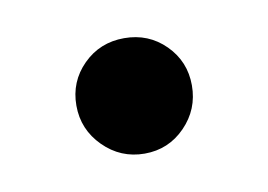

<svg xmlns="http://www.w3.org/2000/svg" viewBox="-33 -410 308 221"><g transform="rotate(-10 121.0 -299.5)"><path d="M169.5 -347.5Q189 -328 189 -300Q189 -272 169.5 -252Q150 -232 122 -232Q94 -232 74 -252Q54 -272 54 -300Q54 -328 73.5 -347.5Q93 -367 121.5 -367Q150 -367 169.5 -347.5Z"/></g></svg>

Font: Hind Guntur Medium
Style: Regular
Weight: 500
Designer: Manushi Parikh, Hitesh Malaviya
Foundry: Indian Type Foundry
Version: Version 1.000;PS 1.0;hotconv 1.0.86;makeotf.lib2.5.63406; tt